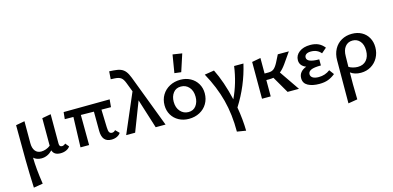

<svg xmlns="http://www.w3.org/2000/svg" viewBox="-85 -1244 4233 2067"><g transform="rotate(-15 2032.0 -211.0)"><path d="M565 -42Q551 -20 522.5 -7Q494 6 459 6Q386 6 369 -50Q315 6 246 6Q193 6 159 -25Q160 95 187 272L84 289Q77 134 75 -21.5Q73 -177 73 -410L171 -428V-183Q171 -128 195 -97Q219 -66 263 -66Q288 -66 315.5 -75.5Q343 -85 365 -103V-410L463 -428V-100Q463 -64 493 -64Q503 -64 513.5 -69Q524 -74 532 -82Z M1129 -42Q1115 -20 1088 -7Q1061 6 1026 6Q921 6 921 -121L920 -334L775 -336L777 0H681L692 -336L596 -337L604 -414L1118 -418L1110 -333L1004 -334L1010 -137Q1011 -95 1020.5 -79.5Q1030 -64 1051 -64Q1061 -64 1071.5 -69Q1082 -74 1088 -83Z M1519 0 1416 -327 1290 0H1190L1378 -438L1338 -542Q1321 -587 1297 -603.5Q1273 -620 1229 -622L1185 -624L1191 -711L1238 -708Q1287 -705 1317.5 -693Q1348 -681 1369 -655Q1390 -629 1408 -582L1629 0Z M1672 -203Q1672 -267 1702.5 -317.5Q1733 -368 1786.5 -396.5Q1840 -425 1907 -425Q1969 -425 2018.5 -398Q2068 -371 2096 -323.5Q2124 -276 2124 -217Q2124 -153 2094 -102Q2064 -51 2010.5 -22.5Q1957 6 1890 6Q1828 6 1778 -21Q1728 -48 1700 -95.5Q1672 -143 1672 -203ZM2019 -206Q2019 -273 1983.5 -313Q1948 -353 1893 -353Q1838 -353 1807.5 -313Q1777 -273 1777 -214Q1777 -147 1813.5 -106.5Q1850 -66 1904 -66Q1959 -66 1989 -106.5Q2019 -147 2019 -206ZM1864 -510 1897 -710 2001 -694 1938 -501Z M2424 23Q2448 162 2450 288L2351 272Q2352 81 2309.5 -82Q2267 -245 2176 -410L2283 -427Q2356 -282 2404 -74Q2480 -233 2505 -418H2609Q2555 -183 2424 23Z M2989 0 2881 -186Q2860 -182 2827 -182H2801V0H2704V-410L2801 -428V-255H2845Q2881 -255 2903.5 -272.5Q2926 -290 2950 -335L2992 -418H3115L3030 -296Q2994 -246 2963 -223L3116 0Z M3521 -56Q3483 -25 3442 -9.5Q3401 6 3343 6Q3266 6 3217 -20.5Q3168 -47 3168 -103Q3168 -141 3190 -168Q3212 -195 3253 -210Q3184 -237 3184 -300Q3184 -354 3230.5 -389.5Q3277 -425 3354 -425Q3404 -425 3442 -408.5Q3480 -392 3511 -353L3455 -305Q3414 -355 3343 -355Q3309 -355 3290.5 -342Q3272 -329 3272 -306Q3272 -250 3409 -250V-182Q3331 -182 3298.5 -166.5Q3266 -151 3266 -122Q3266 -97 3289 -82Q3312 -67 3356 -67Q3427 -67 3482 -109Z M4026 -220Q4026 -157 3997.5 -105Q3969 -53 3919 -23.5Q3869 6 3807 6Q3737 6 3691 -29Q3690 21 3690 103Q3690 182 3693 272L3590 289Q3592 124 3592 -189Q3592 -260 3621 -313.5Q3650 -367 3701.5 -396Q3753 -425 3818 -425Q3880 -425 3927 -399Q3974 -373 4000 -326.5Q4026 -280 4026 -220ZM3921 -212Q3921 -278 3889 -315.5Q3857 -353 3806 -353Q3754 -353 3723.5 -314.5Q3693 -276 3693 -208L3691 -91Q3709 -79 3736.5 -71.5Q3764 -64 3790 -64Q3852 -64 3886.5 -104Q3921 -144 3921 -212Z"/></g></svg>

Font: Ysabeau Semibold
Style: Regular
Weight: 600
Designer: Christian Thalmann (Catharsis Fonts)
Version: Version 0.003